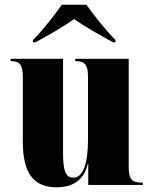

<svg xmlns="http://www.w3.org/2000/svg" viewBox="-20 -786 651 816"><path d="M120 -616V-606H130C176 -630 250 -673 295 -705C340 -673 416 -630 461 -606H471V-616C432 -654 379 -721 347 -766H243C211 -721 159 -654 120 -616ZM220 10C297 10 338 -27 353 -89H355V0H587V-10H583C542 -10 527 -23 527 -74V-536H300V-526H303C339 -526 354 -512 354 -461V-191C354 -94 334 -31 292 -31C259 -31 248 -59 248 -135V-536H25V-526H27C64 -526 77 -511 77 -456V-182C77 -48 125 10 220 10Z"/></svg>

Font: Noto Serif Display Condensed Black
Style: Regular
Weight: 900
Width: 3
Designer: Monotype Design Team
Foundry: Monotype Imaging Inc.
Version: Version 2.009